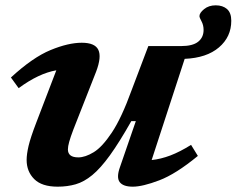

<svg xmlns="http://www.w3.org/2000/svg" viewBox="-20 -689 888 721"><path d="M430.5 -61.5 490 -234H473Q428 -154.5 392.8 -105.8Q357.5 -57 326.5 -31.5Q295.5 -6 264.2 3Q233 12 196.5 12Q137 12 108.5 -16.5Q80 -45 80 -88.5Q80 -109.5 87.2 -140.8Q94.5 -172 116 -228L191.5 -425Q125.5 -413.5 50 -358L21 -398Q103 -473.5 169.8 -501Q236.5 -528.5 287 -528.5Q336.5 -528.5 349.2 -502Q362 -475.5 341 -420L255.5 -202.5Q244.5 -173.5 239.8 -156.2Q235 -139 235 -128Q235 -98 274 -98Q300 -98 332 -117.5Q364 -137 400.2 -191.5Q436.5 -246 474.5 -351L537 -516H660.5Q703.5 -516 724 -532.2Q744.5 -548.5 744.5 -576.5Q744.5 -594.5 736.8 -608.8Q729 -623 729 -628.5Q729 -640.5 746.5 -654.8Q764 -669 790 -669Q816.5 -669 832.5 -655Q848.5 -641 848.5 -611Q848.5 -550.5 802.2 -511Q756 -471.5 673.5 -468L549.5 -88Q583.5 -91.5 619.8 -105.2Q656 -119 697.5 -145L723 -103.5Q640.5 -35.5 578 -11.8Q515.5 12 478.5 12Q442.5 12 429.5 -5.2Q416.5 -22.5 430.5 -61.5Z"/></svg>

Font: Newsreader 6pt SemiBold
Style: Italic
Weight: 600
Italic angle: -17°
Designer: Hugues Gentile
Foundry: Production Type
Version: Version 1.003; ttfautohint (v1.8.3)